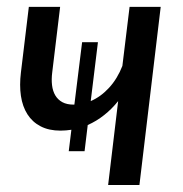

<svg xmlns="http://www.w3.org/2000/svg" viewBox="-20 -526 519 546"><path d="M62 -506.5H151L128.5 -320Q126 -300.5 128 -283.8Q130 -267 137.2 -254.8Q144.5 -242.5 157.2 -235.5Q170 -228.5 189 -228.5H191.5L213.5 -406H258.5L238 -238.5Q267 -251 290.5 -276.8Q314 -302.5 328 -338.5L348.5 -506.5H437L376.5 0H287.5L316 -238.5Q298 -216 276.2 -198.8Q254.5 -181.5 229.5 -170.5L220.5 -96H175.5L183 -157Q175.5 -156 167.8 -155.2Q160 -154.5 152 -154.5Q119 -154.5 95.5 -166.8Q72 -179 58 -201Q44 -223 39.5 -253.2Q35 -283.5 39.5 -320Z"/></svg>

Font: Lato
Style: Italic
Weight: 400
Italic angle: -7°
Designer: Lukasz Dziedzic
Foundry: tyPoland Lukasz Dziedzic
Version: Version 2.007; 2014-02-27